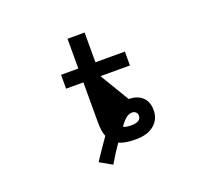

<svg xmlns="http://www.w3.org/2000/svg" viewBox="-132 -864 1264 1143"><g transform="rotate(-20 500.0 -292.0)"><path d="M508.8 -415 620.1 -229.5Q674.8 -229.5 706.1 -199.7Q737.3 -169.9 737.3 -117.2Q737.3 -59.6 695.3 -24.4Q653.3 10.7 580.1 10.7Q509.8 10.7 472.7 -6.8Q443.4 34.2 400.4 106.4L323.2 62.5Q368.2 -5.9 414.1 -71.3Q400.4 -104.5 400.4 -162.1V-415H291V-502.9H400.4V-691.4H508.8V-502.9H695.3V-415ZM531.2 -86.9Q543.9 -77.1 582 -77.1Q643.6 -77.1 643.6 -117.2Q643.6 -129.9 634.3 -138.7Q625 -147.5 610.4 -147.5Q592.8 -147.5 575.7 -135.3Q558.6 -123 531.2 -86.9Z"/></g></svg>

Font: Gen Shin Gothic Monospace Medium
Style: Regular
Weight: 500
Designer: [Source Han Sans]
Ryoko NISHIZUKA  (kana & ideographs); Paul D. Hunt (Latin, Greek & Cyrillic); Wenlong ZHANG  (bopomofo
Version: Version 1.002.20150607